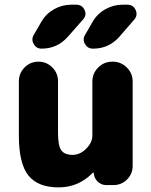

<svg xmlns="http://www.w3.org/2000/svg" viewBox="-20 -810 644 819"><path d="M60.5 -462.9Q60.5 -498 85 -522.5Q109.4 -546.9 144 -546.9Q178.7 -546.9 203.1 -522.5Q227.5 -498 227.5 -462.9V-242.2Q227.5 -187.5 241.7 -168.5Q255.9 -149.4 290 -149.4Q321.3 -149.4 347.7 -175.8Q374 -202.1 374 -231.4V-461.9Q374 -497.1 398.9 -522Q423.8 -546.9 459 -546.9H460.9Q496.1 -546.9 521 -522Q545.9 -497.1 545.9 -461.9V-102.5Q545.9 -68.4 522 -44.4Q498 -20.5 463.9 -20.5H433.6Q412.1 -20.5 396.5 -35.6Q380.9 -50.8 379.9 -72.3Q379.9 -73.2 378.4 -73.7Q377 -74.2 376 -73.2Q315.4 -10.7 230.5 -10.7Q141.6 -10.7 101.1 -61.5Q60.5 -112.3 60.5 -231.4ZM156.2 -716.8Q175.8 -751 210.4 -770.5Q245.1 -790 284.2 -790H305.7Q330.1 -790 340.8 -767.6Q344.7 -758.8 344.7 -751Q344.7 -738.3 334 -726.6L269.5 -653.3Q224.6 -602.5 157.2 -602.5Q134.8 -602.5 124 -622.1Q118.2 -631.8 118.2 -641.6Q118.2 -651.4 124 -661.1ZM375 -716.8Q394.5 -751 429.2 -770.5Q463.9 -790 502.9 -790H523.4Q547.9 -790 558.6 -767.6Q562.5 -758.8 562.5 -751Q562.5 -737.3 552.7 -726.6L489.3 -653.3Q444.3 -602.5 377 -602.5Q353.5 -602.5 342.8 -622.1Q336.9 -631.8 336.9 -641.6Q336.9 -651.4 342.8 -661.1Z"/></svg>

Font: Gen Jyuu GothicX Heavy
Style: Bold
Weight: 900
Designer: [Source Han Sans]
Ryoko NISHIZUKA  (kana & ideographs); Paul D. Hunt (Latin, Greek & Cyrillic); Wenlong ZHANG  (bopomofo
Version: Version 1.002.20150607